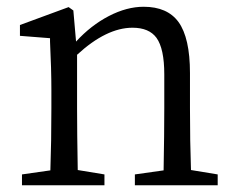

<svg xmlns="http://www.w3.org/2000/svg" viewBox="-20 -548 698 568"><path d="M45 0V-32L129 -44Q132 -128 132 -228V-283Q132 -342 128 -425Q128 -432 128 -435L39 -442V-474L183 -527L197 -517L205 -425Q249 -473 302 -500.5Q355 -528 405 -528Q475 -528 508 -483Q542 -436 542 -332V-228Q542 -128 545 -45L624 -32V0H379V-32L464 -44Q466 -154 466 -228V-328Q466 -404 443 -436Q421 -466 372 -466Q295 -466 208 -386V-228Q208 -155 210 -45L289 -32V0Z"/></svg>

Font: GenRyuMin TW R
Style: Regular
Weight: 400
Version: Version 1.501;PS 1;hotconv 16.6.51;makeotf.lib2.5.65220